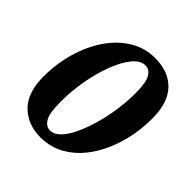

<svg xmlns="http://www.w3.org/2000/svg" viewBox="-179 -777 923 923"><g transform="rotate(45 282.5 -316.0)"><path d="M235 14Q147 14 92.5 -40.5Q38 -95 38 -203Q38 -290 61 -370Q84 -450 126 -512Q168 -574 226.5 -610Q285 -646 355 -646Q447 -646 499 -592Q551 -538 551 -432Q551 -340 527.5 -259Q504 -178 462 -116.5Q420 -55 362 -20.5Q304 14 235 14ZM244 -42Q271 -42 296 -68Q321 -94 341 -137.5Q361 -181 376.5 -235.5Q392 -290 400 -348Q408 -406 408 -459Q408 -533 391 -560.5Q374 -588 347 -588Q314 -588 284 -551.5Q254 -515 231 -454.5Q208 -394 195 -321.5Q182 -249 182 -178Q182 -99 199 -70.5Q216 -42 244 -42Z"/></g></svg>

Font: Source Serif 4 SmText
Style: Bold Italic
Weight: 700
Italic angle: -12°
Designer: Frank Grießhammer
Foundry: Adobe
Version: Version 4.005;hotconv 1.1.0;makeotfexe 2.6.0